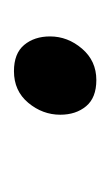

<svg xmlns="http://www.w3.org/2000/svg" viewBox="40 -196 161 282"><g transform="rotate(90 121.0 -55.5)"><path d="M85 5Q59 5 46.5 -10Q34 -25 34 -48Q34 -74 52 -95Q70 -116 98 -116Q124 -116 136.5 -101Q149 -86 149 -63Q149 -37 131.5 -16Q114 5 85 5Z"/></g></svg>

Font: Spectral SC Medium
Style: Italic
Weight: 500
Italic angle: -10°
Designer: Jean-Baptiste Levee
Foundry: Production Type
Version: Version 2.001